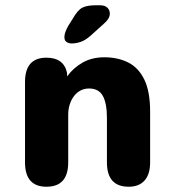

<svg xmlns="http://www.w3.org/2000/svg" viewBox="-20 -704 659 729"><path d="M468.5 5Q386 5 386 -87.5V-256Q386 -311.5 370.5 -339.8Q355 -368 318 -368Q300.5 -368 286 -360.5Q271.5 -353 261 -339.2Q250.5 -325.5 244.8 -307.5Q239 -289.5 239 -269V-87.5Q239 5 156.5 5Q75 5 75 -87.5V-393Q75 -485 156.5 -485Q222 -485 234.5 -427.5L235 -414Q257.5 -445.5 293 -466Q328.5 -486.5 376 -486.5Q427.5 -486.5 466.8 -466.8Q506 -447 528 -401.8Q550 -356.5 550 -280V-87.5Q550 -42.5 529 -18.8Q508 5 468.5 5ZM252.5 -539Q242 -539 233.2 -544.2Q224.5 -549.5 224.5 -563.5Q224.5 -580 239 -605.5L256.5 -633.5Q275 -666 292.8 -675Q310.5 -684 344 -684H360Q378 -684 387.5 -675Q397 -666 397 -652Q397 -633.5 375 -614.5L324 -568.5Q303.5 -550.5 285.8 -544.8Q268 -539 252.5 -539Z"/></svg>

Font: Sono Monospace
Style: Bold
Weight: 700
Designer: Tyler Finck
Foundry: Tyler Finck
Version: Version 2.112